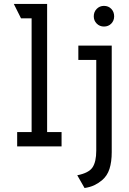

<svg xmlns="http://www.w3.org/2000/svg" viewBox="-20 -742 656 973"><path d="M67 0V-72.8H140.2V-649.2H86.5L50 -722H218.8V-72.8H292V0ZM408.5 210.8 371.5 146.2Q429.6 134.8 448.7 106.5Q467.8 78.2 467.8 21.5V-438.2H377V-511H546.2V29.2Q546.2 78 534.9 113.7Q523.5 149.4 496.5 171.8Q478.5 186.9 457.5 196.8Q436.5 206.6 408.5 210.8ZM506.8 -607.5Q485 -607.5 470.1 -622.5Q455.2 -637.5 455.2 -659.2Q455.2 -681.8 470.1 -697Q485 -712.2 506.8 -712.2Q529.5 -712.2 544 -697Q558.5 -681.8 558.5 -659.2Q558.5 -637.5 544 -622.5Q529.5 -607.5 506.8 -607.5Z"/></svg>

Font: Overpass Mono Light
Style: Regular
Weight: 300
Monospace: yes
Designer: Delve Withrington, Dave Bailey
Foundry: Delve Fonts LLC
Version: Version 4.000